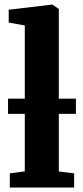

<svg xmlns="http://www.w3.org/2000/svg" viewBox="-20 -840 370 860"><path d="M91 -72.5V-726L19 -739V-796.5L213 -819.5H215L243.5 -799.5V-72L312 -63.5V0H24V-63.5ZM320 -398V-330H16V-398Z"/></svg>

Font: Merriweather ExtraBold
Style: Regular
Weight: 800
Version: Version 2.100